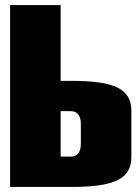

<svg xmlns="http://www.w3.org/2000/svg" viewBox="-20 -740 555 760"><path d="M220 -120V-300H260C286 -300 300 -282 300 -250V-170C300 -138 286 -120 260 -120ZM20 0H260C435 0 500 -32 500 -120V-300C500 -388 435 -420 260 -420H220V-720H20Z"/></svg>

Font: MikodacsPCS
Style: Regular
Weight: 900
Designer: gluk (gluksza@wp.pl)
Foundry: gluk (gluksza@wp.pl)
Version: Version 0.27